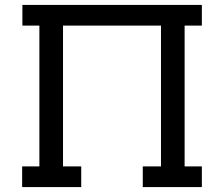

<svg xmlns="http://www.w3.org/2000/svg" viewBox="-20 -760 910 780"><path d="M800 -656H730V-84H800V0H560V-84H634V-656H236V-84H310V0H70V-84H140V-656H71V-740H800Z"/></svg>

Font: Arvo
Style: Regular
Weight: 400
Designer: Anton Koovit (Cyrillic Expansion: Cyreal)
Foundry: Anton Koovit, Yassin Baggar
Version: Version 3.000